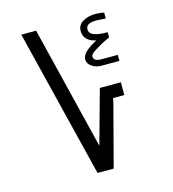

<svg xmlns="http://www.w3.org/2000/svg" viewBox="-109 -819 817 908"><g transform="rotate(-15 300.0 -364.5)"><path d="M77.5 -725H150L298 -122L371 -385.5H474V-323H419L413.5 -296.5L335.5 0H256.5ZM339 -533.5Q339 -551.5 357 -569Q375 -586.5 413 -607Q384.5 -612.5 368.8 -628Q353 -643.5 353 -669Q353 -698 379 -713.5Q405 -729 442.5 -729Q453 -729 464.8 -727.5Q476.5 -726 483 -724V-695.5Q478.5 -695.5 463.5 -696.5Q451 -698 436.5 -698Q413.5 -698 399.8 -691.2Q386 -684.5 386 -666.5Q386 -630 475 -630.5V-605Q432.5 -586 399 -564Q385 -555 380.2 -549.5Q375.5 -544 375.5 -537.5Q375.5 -525.5 385.8 -520Q396 -514.5 413 -514.5H493.5V-485H404.5Q379 -485 359 -498.8Q339 -512.5 339 -533.5Z"/></g></svg>

Font: JuliaMono SemiBoldItalic
Style: Regular
Weight: 600
Italic angle: -9°
Monospace: yes
Designer: cormullion
Foundry: corm
Version: Version 0.049; ttfautohint (v1.8.4)